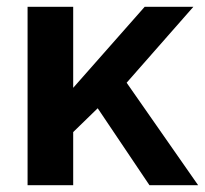

<svg xmlns="http://www.w3.org/2000/svg" viewBox="-20 -544 602 564"><path d="M419 0 267 -226 195 -156V0H61V-524H195V-286L405 -524H548L352 -301L562 0Z"/></svg>

Font: Rising Sun
Style: Bold
Weight: 700
Designer: Matt McInerney, Pablo Impallari, Rodrigo Fuenzalida (Raleway font), Stephen Hutchings (Greek), Cristiano Sobral (main ch
Foundry: The Rising Sun Project Authors
Version: Version 4.327; ttfautohint (v1.8.4.7-5d5b-dirty)